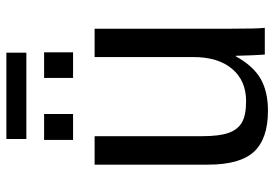

<svg xmlns="http://www.w3.org/2000/svg" viewBox="-148 -694 852 596"><g transform="rotate(-90 278.0 -396.0)"><path d="M153.3 -528.3V-193.4Q153.3 -141.1 163.6 -112.3Q173.8 -83.5 196.3 -70.8Q218.8 -58.1 262.2 -58.1Q325.7 -58.1 362.3 -101.6Q398.9 -145 398.9 -222.2V-528.3H486.8V-112.8Q486.8 -20.5 489.7 0H406.7Q406.2 -2.4 405.8 -13.2Q405.3 -23.9 404.5 -37.8Q403.8 -51.8 402.8 -90.3H401.4Q371.1 -35.6 331.3 -12.9Q291.5 9.8 232.4 9.8Q145.5 9.8 105.2 -33.4Q64.9 -76.7 64.9 -176.3V-528.3ZM334 -595.2V-685.1H413.6V-595.2ZM141.6 -595.2V-685.1H222.2V-595.2ZM412.6 -740.2H144.5V-802.2H412.6Z"/></g></svg>

Font: Liberation Sans
Style: Regular
Weight: 400
Designer: Steve Matteson
Foundry: Ascender Corporation
Version: Version 2.00.1